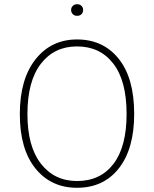

<svg xmlns="http://www.w3.org/2000/svg" viewBox="-20 -880 730 910"><path d="M345 -860Q359 -860 366.5 -852Q374 -844 374 -833Q374 -821 366.5 -813Q359 -805 345 -805Q333 -805 325 -813Q317 -821 317 -833Q317 -844 325 -852Q333 -860 345 -860ZM345 -693Q469 -693 542.5 -601.5Q616 -510 616 -340Q616 -175 543.5 -82.5Q471 10 345 10Q222 10 148 -81.5Q74 -173 74 -339Q74 -505 148.5 -599Q223 -693 345 -693ZM345 -660Q237 -660 173.5 -577.5Q110 -495 110 -339Q110 -186 174 -104Q238 -22 345 -22Q456 -22 518 -103.5Q580 -185 580 -340Q580 -497 517 -578.5Q454 -660 345 -660Z"/></svg>

Font: Fira Sans UltraLight
Style: Regular
Weight: 200
Designer: Carrois Corporate & Edenspiekermann AG
Foundry: Carrois Corporate GbR & Edenspiekermann AG
Version: Version 4.106;PS 004.106;hotconv 1.0.70;makeotf.lib2.5.58329